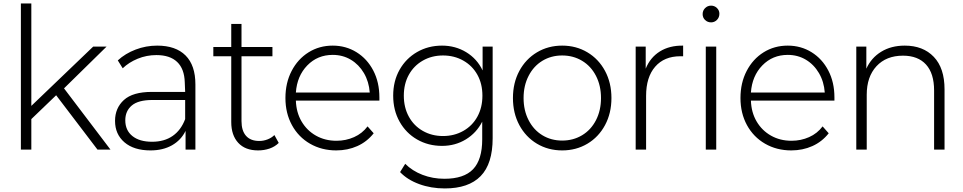

<svg xmlns="http://www.w3.org/2000/svg" viewBox="-20 -844 5431 1083"><path d="M156.7 -172.2V0H97.8V-824.4H156.7V-246.7L505.6 -581.1H581.1L341.1 -345.6L603.3 0H530L296.7 -306.7Z M1082.2 -367.8V0H1026.7V-105.6Q1001.1 -53.3 950 -24.4Q898.9 4.4 828.9 4.4Q735.6 4.4 682.2 -41.1Q628.9 -86.7 628.9 -162.2Q628.9 -234.4 678.9 -280Q728.9 -325.6 836.7 -325.6H1024.4Q1024.4 -344.4 1022.2 -380Q1020 -455.6 979.4 -494.4Q938.9 -533.3 862.2 -533.3Q806.7 -533.3 756.7 -512.8Q706.7 -492.2 672.2 -458.9L644.4 -503.3Q686.7 -542.2 745 -564.4Q803.3 -586.7 866.7 -586.7Q971.1 -586.7 1026.7 -531.1Q1082.2 -475.6 1082.2 -367.8ZM1024.4 -172.2V-280H840Q760 -280 723.3 -248.9Q686.7 -217.8 686.7 -165.6Q686.7 -108.9 726.7 -76.7Q766.7 -44.4 837.8 -44.4Q906.7 -44.4 953.9 -77.2Q1001.1 -110 1024.4 -172.2Z M1435.6 4.4Q1363.3 4.4 1323.9 -38.3Q1284.4 -81.1 1284.4 -155.6V-526.7H1183.3V-578.9H1284.4V-708.9H1342.2V-578.9H1516.7V-526.7H1342.2V-161.1Q1342.2 -106.7 1367.8 -77.8Q1393.3 -48.9 1442.2 -48.9Q1466.7 -48.9 1489.4 -57.8Q1512.2 -66.7 1527.8 -82.2L1552.2 -37.8Q1531.1 -16.7 1500.6 -6.1Q1470 4.4 1435.6 4.4Z M2120 -276.7H1648.9Q1651.1 -210 1681.1 -158.9Q1711.1 -107.8 1762.2 -78.9Q1813.3 -50 1877.8 -50Q1931.1 -50 1977.2 -70.6Q2023.3 -91.1 2053.3 -131.1L2087.8 -92.2Q2050 -44.4 1995.6 -20Q1941.1 4.4 1876.7 4.4Q1794.4 4.4 1728.9 -33.3Q1663.3 -71.1 1626.7 -138.3Q1590 -205.6 1590 -291.1Q1590 -376.7 1625 -443.9Q1660 -511.1 1720.6 -548.9Q1781.1 -586.7 1856.7 -586.7Q1931.1 -586.7 1991.1 -549.4Q2051.1 -512.2 2085.6 -446.1Q2120 -380 2120 -294.4ZM1648.9 -322.2H2065.6Q2061.1 -383.3 2032.8 -431.7Q2004.4 -480 1958.9 -507.2Q1913.3 -534.4 1856.7 -534.4Q1771.1 -534.4 1713.3 -475Q1655.6 -415.6 1648.9 -322.2Z M2488.9 218.9Q2411.1 218.9 2344.4 194.4Q2277.8 170 2236.7 126.7L2265.6 80Q2305.6 120 2363.3 142.2Q2421.1 164.4 2486.7 164.4Q2596.7 164.4 2648.3 110.6Q2700 56.7 2700 -57.8V-157.8Q2667.8 -94.4 2607.8 -57.8Q2547.8 -21.1 2473.3 -21.1Q2395.6 -21.1 2332.8 -57.2Q2270 -93.3 2233.9 -157.8Q2197.8 -222.2 2197.8 -304.4Q2197.8 -386.7 2233.9 -450.6Q2270 -514.4 2332.8 -550.6Q2395.6 -586.7 2473.3 -586.7Q2548.9 -586.7 2610 -549.4Q2671.1 -512.2 2702.2 -446.7V-581.1H2758.9V-64.4Q2758.9 80 2691.1 149.4Q2623.3 218.9 2488.9 218.9ZM2701.1 -304.4Q2701.1 -371.1 2672.8 -422.2Q2644.4 -473.3 2593.3 -502.2Q2542.2 -531.1 2478.9 -531.1Q2415.6 -531.1 2365 -502.2Q2314.4 -473.3 2286.1 -422.2Q2257.8 -371.1 2257.8 -304.4Q2257.8 -237.8 2286.1 -186.1Q2314.4 -134.4 2365 -105.6Q2415.6 -76.7 2478.9 -76.7Q2542.2 -76.7 2593.3 -105.6Q2644.4 -134.4 2672.8 -186.1Q2701.1 -237.8 2701.1 -304.4Z M2873.3 -291.1Q2873.3 -376.7 2909.4 -443.9Q2945.6 -511.1 3008.9 -548.9Q3072.2 -586.7 3151.1 -586.7Q3230 -586.7 3293.3 -548.9Q3356.7 -511.1 3392.8 -443.9Q3428.9 -376.7 3428.9 -291.1Q3428.9 -205.6 3392.8 -138.3Q3356.7 -71.1 3293.3 -33.3Q3230 4.4 3151.1 4.4Q3072.2 4.4 3008.9 -33.3Q2945.6 -71.1 2909.4 -138.3Q2873.3 -205.6 2873.3 -291.1ZM3370 -291.1Q3370 -361.1 3341.7 -416.1Q3313.3 -471.1 3263.3 -501.1Q3213.3 -531.1 3151.1 -531.1Q3088.9 -531.1 3039.4 -501.1Q2990 -471.1 2961.7 -416.1Q2933.3 -361.1 2933.3 -291.1Q2933.3 -221.1 2961.7 -166.1Q2990 -111.1 3039.4 -81.1Q3088.9 -51.1 3151.1 -51.1Q3213.3 -51.1 3263.3 -81.1Q3313.3 -111.1 3341.7 -166.1Q3370 -221.1 3370 -291.1Z M3833.3 -586.7V-526.7H3817.8Q3726.7 -526.7 3675.6 -467.8Q3624.4 -408.9 3624.4 -303.3V0H3565.6V-581.1H3622.2V-456.7Q3647.8 -520 3702.2 -553.9Q3756.7 -587.8 3833.3 -586.7Z M3943.3 -764.4Q3943.3 -784.4 3957.2 -798.3Q3971.1 -812.2 3991.1 -812.2Q4010 -812.2 4023.9 -798.9Q4037.8 -785.6 4037.8 -766.7Q4037.8 -745.6 4023.9 -731.7Q4010 -717.8 3991.1 -717.8Q3971.1 -717.8 3957.2 -731.1Q3943.3 -744.4 3943.3 -764.4ZM4020 -581.1V0H3961.1V-581.1Z M4686.7 -276.7H4215.6Q4217.8 -210 4247.8 -158.9Q4277.8 -107.8 4328.9 -78.9Q4380 -50 4444.4 -50Q4497.8 -50 4543.9 -70.6Q4590 -91.1 4620 -131.1L4654.4 -92.2Q4616.7 -44.4 4562.2 -20Q4507.8 4.4 4443.3 4.4Q4361.1 4.4 4295.6 -33.3Q4230 -71.1 4193.3 -138.3Q4156.7 -205.6 4156.7 -291.1Q4156.7 -376.7 4191.7 -443.9Q4226.7 -511.1 4287.2 -548.9Q4347.8 -586.7 4423.3 -586.7Q4497.8 -586.7 4557.8 -549.4Q4617.8 -512.2 4652.2 -446.1Q4686.7 -380 4686.7 -294.4ZM4215.6 -322.2H4632.2Q4627.8 -383.3 4599.4 -431.7Q4571.1 -480 4525.6 -507.2Q4480 -534.4 4423.3 -534.4Q4337.8 -534.4 4280 -475Q4222.2 -415.6 4215.6 -322.2Z M5307.8 -340V0H5248.9V-333.3Q5248.9 -430 5203.3 -480Q5157.8 -530 5073.3 -530Q4978.9 -530 4923.9 -470.6Q4868.9 -411.1 4868.9 -310V0H4810V-581.1H4866.7V-456.7Q4894.4 -517.8 4950.6 -552.2Q5006.7 -586.7 5083.3 -586.7Q5186.7 -586.7 5247.2 -523.3Q5307.8 -460 5307.8 -340Z"/></svg>

Font: Paperlogy 3 Light
Style: Regular
Weight: 300
Designer: redesigned by Lee Juim, glyphs from Gmarket Sans & Montserrat
Foundry: PT&
Version: Version 1.001